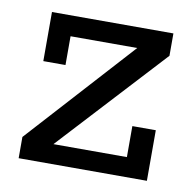

<svg xmlns="http://www.w3.org/2000/svg" viewBox="-54 -449 515 504"><g transform="rotate(10 203.5 -196.5)"><path d="M368.2 0H26.4V-56.6L282.7 -338.9H105V-262.2H45.9V-393.1H369.6V-333.5L109.9 -52.2H305.7V-134.8H368.2Z"/></g></svg>

Font: Rokkitt
Style: Regular
Weight: 400
Version: Version 1.2; ttfautohint (v1.5) -l 7 -r 28 -G 50 -x 13 -D la